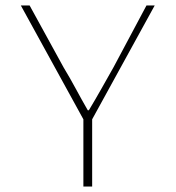

<svg xmlns="http://www.w3.org/2000/svg" viewBox="-20 -680 640 700"><path d="M284 0V-245L56 -660H88L212 -434Q235 -396 256 -357Q277 -318 300 -278H304Q328 -318 350 -357Q372 -396 394 -435L514 -660H544L316 -245V0Z"/></svg>

Font: Source Code Pro ExtraLight
Style: Regular
Weight: 200
Monospace: yes
Designer: Paul D. Hunt, Teo Tuominen
Foundry: Adobe Systems Incorporated
Version: Version 2.030;PS 1.000;hotconv 16.6.51;makeotf.lib2.5.65220